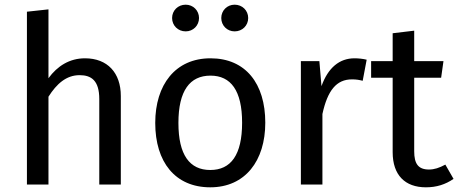

<svg xmlns="http://www.w3.org/2000/svg" viewBox="-20 -788 1957 820"><path d="M343 -539C277 -539 225 -506 187 -454V-748L95 -738V0H187V-375C222 -430 263 -467 320 -467C370 -467 404 -444 404 -365V0H496V-378C496 -477 439 -539 343 -539Z M879 -465C966 -465 1014 -401 1014 -264C1014 -126 966 -62 878 -62C790 -62 742 -126 742 -263C742 -401 791 -465 879 -465ZM879 -539C729 -539 643 -426 643 -263C643 -96 728 12 878 12C1027 12 1113 -101 1113 -264C1113 -431 1029 -539 879 -539ZM982 -768C950 -768 925 -743 925 -711C925 -679 950 -654 982 -654C1015 -654 1040 -679 1040 -711C1040 -743 1015 -768 982 -768ZM773 -768C740 -768 715 -743 715 -711C715 -679 740 -654 773 -654C805 -654 830 -679 830 -711C830 -743 805 -768 773 -768Z M1494 -539C1430 -539 1381 -499 1353 -420L1344 -527H1265V0H1357V-301C1379 -402 1417 -449 1483 -449C1502 -449 1513 -447 1529 -443L1546 -533C1530 -537 1511 -539 1494 -539Z M1882 -85C1856 -71 1835 -64 1812 -64C1766 -64 1749 -89 1749 -142V-456H1864L1874 -527H1749V-657L1657 -646V-527H1565V-456H1657V-138C1657 -40 1710 12 1799 12C1844 12 1882 0 1917 -24Z"/></svg>

Font: Fira Math
Style: Regular
Weight: 400
Designer: Xiangdong Zeng
Foundry: Xiangdong Zeng
Version: Version 0.3.4